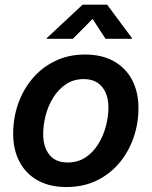

<svg xmlns="http://www.w3.org/2000/svg" viewBox="-20 -773 636 805"><path d="M258.8 11.2Q188.5 11.2 138.4 -16.6Q88.4 -44.4 61.8 -94.7Q35.2 -145 35.2 -212.4Q35.2 -277.8 55.9 -337.4Q76.7 -397 116 -443.6Q155.3 -490.2 211.2 -517.3Q267.1 -544.4 336.4 -544.4Q406.7 -544.4 456.8 -516.6Q506.8 -488.8 533.7 -438.2Q560.5 -387.7 560.5 -319.8Q560.5 -254.9 539.8 -195.3Q519 -135.7 479.7 -89.1Q440.4 -42.5 384.5 -15.6Q328.6 11.2 258.8 11.2ZM263.7 -91.8Q306.6 -91.8 338.6 -113Q370.6 -134.3 391.8 -168.7Q413.1 -203.1 423.8 -243.4Q434.6 -283.7 434.6 -321.8Q434.6 -357.9 422.9 -384.5Q411.1 -411.1 388.4 -426.3Q365.7 -441.4 331.5 -441.4Q289.1 -441.4 257.1 -420.2Q225.1 -398.9 203.6 -364.5Q182.1 -330.1 171.6 -289.8Q161.1 -249.5 161.1 -210.9Q161.1 -157.2 186.8 -124.5Q212.4 -91.8 263.7 -91.8ZM285.6 -610.4H175.3L175.8 -612.8L326.2 -753.4H429.2L533.7 -612.8L533.2 -610.4H422.4L368.2 -693.8Z"/></svg>

Font: Inter 20pt SemiBold
Style: Italic
Weight: 600
Italic angle: -9.3988°
Version: Version 4.001;git-66647c0bb